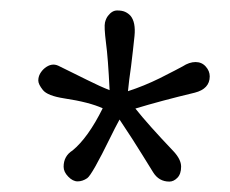

<svg xmlns="http://www.w3.org/2000/svg" viewBox="-20 -874 440 367"><path d="M176.3 -667Q150.9 -678.7 102.5 -686Q70.8 -690.9 62 -701.9Q53.2 -712.9 53.2 -720Q53.2 -727.1 56.6 -733.2Q60.1 -739.3 65.4 -743.7Q78.6 -754.4 91.6 -748.3Q104.5 -742.2 118.4 -735.1Q132.3 -728 146.5 -721.2Q171.9 -708.5 189.5 -701.7Q186.5 -763.7 182.6 -792Q178.7 -823.2 180.7 -831.1Q182.6 -838.9 186.5 -843.8Q194.3 -854 203.9 -854Q213.4 -854 219.2 -851.3Q225.1 -848.6 229.5 -843.8Q239.7 -831.5 237.1 -805.2Q234.4 -778.8 230.5 -747.1Q226.6 -720.7 224.6 -699.7Q254.9 -709.5 285.6 -724.6Q321.3 -742.7 329.1 -747.1Q341.8 -755.4 353.8 -755.4Q365.7 -755.4 373.3 -746.8Q380.9 -738.3 380.9 -728Q380.9 -704.1 352.1 -696.8Q287.1 -681.2 238.8 -666.5Q263.2 -635.7 311.5 -585Q326.2 -569.3 326.2 -555.4Q326.2 -541.5 319.1 -534.2Q312 -526.9 303.7 -526.9Q283.7 -526.9 272.7 -544.7Q261.7 -562.5 252 -578.1Q242.2 -593.8 232.9 -608.4Q218.3 -630.9 208.5 -645.5Q199.7 -629.4 190.9 -611.3Q155.8 -539.6 146.7 -533.4Q137.7 -527.3 128.4 -527.3Q119.1 -527.3 110.4 -536.4Q101.6 -545.4 101.6 -555.2Q101.6 -575.7 118.7 -586.4Q148.4 -610.8 176.3 -667Z"/></svg>

Font: Pompiere 
Style: Regular
Weight: 400
Designer: Karolina Lach
Foundry: Sorkin Type Co.
Version: Version 1.002